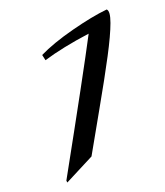

<svg xmlns="http://www.w3.org/2000/svg" viewBox="-20 -791 348 405"><path d="M205 -771Q213 -768 213 -742.5Q213 -717 207 -672.5Q201 -628 189 -557Q177 -486 173 -461L122 -406L120 -410Q156 -637 167 -720Q112 -691 76 -664L69 -675Q93 -700 133.5 -728Q174 -756 205 -771Z"/></svg>

Font: Felipa
Style: Regular
Weight: 400
Designer: Javier Alcaraz
Foundry: Fontstage
Version: Version 1.001